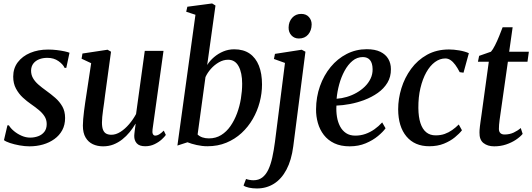

<svg xmlns="http://www.w3.org/2000/svg" viewBox="-20 -837 3083 1112"><path d="M364 -444H354Q345.5 -464 318.8 -483Q292 -502 254.5 -502Q228 -502 207 -493.8Q186 -485.5 173.5 -469.5Q161 -453.5 160 -430Q159.5 -405 170.8 -385Q182 -365 202 -347.5Q222 -330 246.5 -312.5Q274.5 -292.5 299.8 -270.5Q325 -248.5 341 -220.5Q357 -192.5 357 -153.5Q357 -113.5 340.5 -83Q324 -52.5 295.2 -31.8Q266.5 -11 229.5 -0.2Q192.5 10.5 150.5 10.5Q124 10.5 93.2 5Q62.5 -0.5 37.8 -8.8Q13 -17 3 -25.5L23 -111H31.5Q41.5 -94 61 -77.8Q80.5 -61.5 105 -50.8Q129.5 -40 155 -40Q179 -40 201 -48Q223 -56 236.8 -73.5Q250.5 -91 250.5 -118.5Q250.5 -144 237.5 -164Q224.5 -184 203.2 -201.2Q182 -218.5 157.5 -235.5Q135.5 -250.5 112 -272.2Q88.5 -294 72.5 -323.8Q56.5 -353.5 56.5 -393Q56.5 -441.5 83 -476.5Q109.5 -511.5 155.2 -530.8Q201 -550 258.5 -550Q284 -550 309 -547Q334 -544 353.5 -539.8Q373 -535.5 382.5 -531.5Z M577 10.5Q544 10.5 517.8 -1.8Q491.5 -14 475.8 -40.5Q460 -67 460 -109.5Q460 -125.5 461.8 -147.5Q463.5 -169.5 466.8 -194.5Q470 -219.5 473.5 -243.5Q477 -267.5 480 -286L508 -471L452.5 -497L457.5 -527L603 -549L623 -537.5L588.5 -285.5Q586.5 -265.5 583.2 -243.5Q580 -221.5 577 -200Q574 -178.5 572.2 -159.8Q570.5 -141 570.5 -127.5Q570.5 -100.5 576.8 -85Q583 -69.5 595.2 -63Q607.5 -56.5 625.5 -56.5Q651 -56.5 677.5 -73.2Q704 -90 727.5 -117.5Q751 -145 768 -176.5L818.5 -542.5H927L863.5 -87.5Q861 -69.5 865.5 -60.5Q870 -51.5 879.5 -51.5Q889 -51.5 900.8 -58Q912.5 -64.5 928.5 -80.5L940.5 -55.5Q934 -45.5 917 -29.8Q900 -14 875.2 -2Q850.5 10 821 10Q787 10 772 -7Q757 -24 757.5 -50Q757.5 -53 758.2 -60.8Q759 -68.5 760.2 -79Q761.5 -89.5 763 -100.2Q764.5 -111 765.5 -119L764.5 -120Q749.5 -94.5 730.5 -71.2Q711.5 -48 688 -29.5Q664.5 -11 637 -0.2Q609.5 10.5 577 10.5Z M1180 -460.5Q1195.5 -485.5 1219.5 -506Q1243.5 -526.5 1273.2 -539Q1303 -551.5 1336.5 -551.5Q1390 -551.5 1425.8 -526.8Q1461.5 -502 1479.5 -456.5Q1497.5 -411 1497.5 -348Q1497.5 -296.5 1484 -245.2Q1470.5 -194 1444 -148Q1417.5 -102 1379 -66.5Q1340.5 -31 1291 -10.5Q1241.5 10 1181.5 10Q1151 10 1119.5 3Q1088 -4 1066 -13L1007.5 6L1112 -751.5L1058.5 -769L1065 -798L1208.5 -817L1228 -805ZM1124.5 -58Q1135.5 -47 1152.5 -41.2Q1169.5 -35.5 1190 -35.5Q1230 -35.5 1261 -54.8Q1292 -74 1314.8 -106.8Q1337.5 -139.5 1352.8 -180.5Q1368 -221.5 1375.2 -265.8Q1382.5 -310 1382.5 -352Q1382.5 -415.5 1362 -453.2Q1341.5 -491 1301 -491Q1273.5 -491 1247.5 -476Q1221.5 -461 1201.2 -438Q1181 -415 1170 -390.5Z M1678.5 10.5Q1668 91 1639.2 145.2Q1610.5 199.5 1566.8 227Q1523 254.5 1468 254.5Q1443.5 254.5 1422.2 250Q1401 245.5 1390.5 237.5L1405 199.5Q1412.5 202.5 1424.8 204.8Q1437 207 1447.5 207Q1478 207 1499 191Q1520 175 1534 145.5Q1548 116 1557 75Q1566 34 1572.5 -15.5L1630.5 -472.5L1566.5 -495.5L1572.5 -525L1727.5 -549L1749 -537.5ZM1711 -614Q1684.5 -614 1667.8 -632.2Q1651 -650.5 1651.5 -677.5Q1652 -711.5 1672.2 -734Q1692.5 -756.5 1724.5 -756.5Q1753 -756.5 1769 -738.5Q1785 -720.5 1785 -695.5Q1784.5 -660 1764.8 -637Q1745 -614 1711 -614Z M2213 -94Q2198.5 -73.5 2169 -49Q2139.5 -24.5 2098 -7Q2056.5 10.5 2005 10.5Q1953.5 10.5 1916.2 -7.2Q1879 -25 1855.5 -55.5Q1832 -86 1821 -124.8Q1810 -163.5 1810.5 -204.5Q1811 -275.5 1833.2 -338.2Q1855.5 -401 1895 -449Q1934.5 -497 1988 -524.5Q2041.5 -552 2104 -552Q2152 -552 2182.8 -537Q2213.5 -522 2228.8 -496Q2244 -470 2244 -436.5Q2244.5 -392 2223.8 -357.8Q2203 -323.5 2168.2 -299Q2133.5 -274.5 2091.5 -258.5Q2049.5 -242.5 2006.8 -234.5Q1964 -226.5 1928.5 -225.5Q1926.5 -192 1931.5 -161Q1936.5 -130 1949.5 -105.2Q1962.5 -80.5 1984.2 -66Q2006 -51.5 2037.5 -51.5Q2068.5 -51.5 2096.2 -61.2Q2124 -71 2148.5 -88.2Q2173 -105.5 2193.5 -128ZM2081.5 -506.5Q2048 -506.5 2021.5 -484.5Q1995 -462.5 1975.5 -426.5Q1956 -390.5 1944.5 -348.2Q1933 -306 1929.5 -265Q1959 -267 1988.8 -275.8Q2018.5 -284.5 2045.2 -299.8Q2072 -315 2093 -335.5Q2114 -356 2126.2 -381.5Q2138.5 -407 2138 -436.5Q2137.5 -471.5 2123 -489Q2108.5 -506.5 2081.5 -506.5Z M2466 10Q2381.5 10 2334 -46.8Q2286.5 -103.5 2286 -204Q2286 -265 2304.8 -326Q2323.5 -387 2360.8 -438Q2398 -489 2453.2 -519.8Q2508.5 -550.5 2580.5 -550.5Q2608 -550.5 2640.2 -545Q2672.5 -539.5 2695.5 -529L2664.5 -416L2642.5 -419Q2630 -443.5 2616.8 -461.5Q2603.5 -479.5 2589.2 -489Q2575 -498.5 2559.5 -498.5Q2527.5 -498.5 2499 -477.5Q2470.5 -456.5 2449 -418Q2427.5 -379.5 2415 -327Q2402.5 -274.5 2403 -211.5Q2403.5 -159.5 2415 -124.2Q2426.5 -89 2448.5 -71Q2470.5 -53 2503 -53Q2532 -53 2555.2 -61.2Q2578.5 -69.5 2598.8 -83.8Q2619 -98 2637 -116L2655.5 -82.5Q2641 -63.5 2614.5 -41.8Q2588 -20 2551 -5Q2514 10 2466 10Z M2878.5 -177.5Q2875.5 -157 2873.5 -142Q2871.5 -127 2870.5 -114.8Q2869.5 -102.5 2869.5 -90.5Q2869.5 -74.5 2878 -66.2Q2886.5 -58 2902 -58Q2931.5 -58 2955.2 -69.2Q2979 -80.5 2996 -95.5L3007 -61.5Q2992.5 -44 2967.8 -27.5Q2943 -11 2911 -0.2Q2879 10.5 2842 10.5Q2804.5 10.5 2780.2 -8.5Q2756 -27.5 2757 -70Q2757 -76 2757.5 -84.5Q2758 -93 2759.5 -105.2Q2761 -117.5 2763.2 -133.5Q2765.5 -149.5 2768.5 -170.5L2811 -479.5H2748L2755 -513.5L2823.5 -537.5Q2834.5 -549.5 2847.2 -575Q2860 -600.5 2871.5 -629Q2883 -657.5 2891 -679H2949L2929 -537.5H3043L3035 -479.5H2921.5Z"/></svg>

Font: Merriweather 60pt Medium
Style: Italic
Weight: 500
Italic angle: -7.8°
Version: Version 2.101